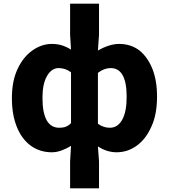

<svg xmlns="http://www.w3.org/2000/svg" viewBox="-20 -818 923 1049"><path d="M363 64 368 -21Q344 -6 316.5 4Q289 14 263 14Q198 14 148 -22Q99 -58 72 -124.5Q45 -191 45 -282Q45 -376 76 -441Q106 -506 156.5 -542Q207 -578 263 -578Q294 -578 319 -570Q344 -562 368 -547L363 -628V-798H521V-628L515 -542Q578 -578 631 -578Q694 -578 741 -543Q787 -506 812.5 -442Q838 -378 838 -291Q838 -192 807 -126Q777 -58 727 -22Q677 14 617 14Q564 14 515 -18L521 64V211H363ZM368 -145V-423Q338 -446 300 -446Q262 -446 237 -403Q212 -360 212 -284Q212 -120 304 -120Q324 -120 339 -125.5Q354 -131 368 -145ZM672 -289Q672 -446 585 -446Q549 -446 515 -420V-142Q545 -120 580 -120Q623 -120 647.5 -163.5Q672 -207 672 -289Z"/></svg>

Font: Merged Yaku Han JP ExtraBold
Style: Regular
Weight: 800
Designer: Ryoko NISHIZUKA 西塚涼子 (kana, bopomofo & ideographs); Paul D. Hunt (Latin, Greek & Cyrillic); Sandoll Communications 산돌커뮤니
Foundry: Adobe
Version: Version 2.004